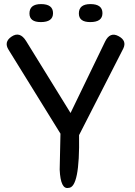

<svg xmlns="http://www.w3.org/2000/svg" viewBox="-20 -911 675 958"><path d="M431.2 -890.6Q491.2 -890.6 491.2 -845.2Q491.2 -800.8 430.2 -800.8Q373.5 -800.8 373.5 -843.8Q373.5 -890.6 431.2 -890.6ZM184.6 -890.6Q244.6 -890.6 244.6 -845.2Q244.6 -800.8 183.6 -800.8Q127 -800.8 127 -843.8Q127 -890.6 184.6 -890.6ZM571.8 -730.5Q613.8 -708 595.2 -668.9L374.5 -236.8Q378.9 26.4 321.8 26.4Q282.2 35.2 277.8 -64.5L281.7 -244.1L22.5 -663.1Q-1.5 -701.7 37.1 -728Q79.1 -756.8 110.4 -706.1L332 -347.2L504.4 -703.6Q528.8 -753.9 571.8 -730.5Z"/></svg>

Font: Comic Relief LRS
Style: Regular
Weight: 400
Designer: Jeff Davis
Foundry: Loudifier
Version: Version 1.0